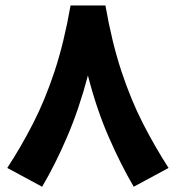

<svg xmlns="http://www.w3.org/2000/svg" viewBox="-20 -672 648 708"><path d="M240.2 -651.9H368.7Q392.6 -515.6 427.7 -409.4Q462.9 -303.2 507.1 -216.8Q551.3 -130.4 601.6 -52.7L473.1 16.6Q425.3 -64.9 380.6 -167.5Q335.9 -270 304.2 -393.6Q271.5 -269.5 227.5 -167.2Q183.6 -64.9 135.3 16.6L6.8 -52.7Q57.6 -130.4 101.8 -216.6Q146 -302.7 181.2 -408.9Q216.3 -515.1 240.2 -651.9Z"/></svg>

Font: Vazir Black UI
Style: Black-UI
Weight: 900
Designer: Saber Rastikerdar
Foundry: Saber Rastikerdar
Version: Version 30.1.0